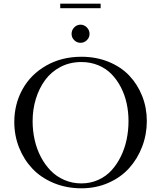

<svg xmlns="http://www.w3.org/2000/svg" viewBox="-20 -1021 878 1049"><path d="M58.1 -354Q58.1 -452.1 103 -533.2Q147.9 -614.3 232.4 -662.6Q316.9 -710.9 424.8 -710.9Q505.9 -710.9 573.7 -683.1Q641.6 -655.3 686.8 -607.4Q731.9 -559.6 757.1 -495.6Q782.2 -431.6 782.2 -359.9Q782.2 -286.6 756.8 -220Q731.4 -153.3 686 -102.8Q640.6 -52.2 572.8 -22.2Q504.9 7.8 424.8 7.8Q342.8 7.8 273.2 -21.2Q203.6 -50.3 157 -99.6Q110.4 -148.9 84.2 -214.8Q58.1 -280.8 58.1 -354ZM158.2 -358.9Q158.2 -307.1 169.2 -257.6Q180.2 -208 202.6 -164.8Q225.1 -121.6 256.6 -89.1Q288.1 -56.6 331.3 -37.8Q374.5 -19 424.8 -19Q474.1 -19 516.6 -38.1Q559.1 -57.1 589.1 -90.1Q619.1 -123 640.4 -166.5Q661.6 -210 671.9 -259Q682.1 -308.1 682.1 -359.9Q682.1 -409.7 671.9 -456.5Q661.6 -503.4 640.4 -544.4Q619.1 -585.4 589.1 -616.2Q559.1 -647 516.6 -664.6Q474.1 -682.1 424.8 -682.1Q361.8 -682.1 310.5 -655.3Q259.3 -628.4 226.3 -583.3Q193.4 -538.1 175.8 -480.5Q158.2 -422.9 158.2 -358.9ZM309.1 -976.1V-1001H529.8V-976.1ZM371.1 -835.9Q371.1 -856.4 385.5 -871.3Q399.9 -886.2 419.9 -886.2Q439.9 -886.2 454.6 -871.1Q469.2 -856 469.2 -835.9Q469.2 -815.9 454.6 -801.5Q439.9 -787.1 419.9 -787.1Q399.9 -787.1 385.5 -801.5Q371.1 -815.9 371.1 -835.9Z"/></svg>

Font: Dehuti
Style: Bold
Weight: 700
Version: Version 1.2